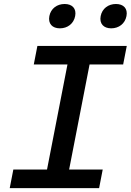

<svg xmlns="http://www.w3.org/2000/svg" viewBox="-20 -966 671 986"><path d="M30 0H489L507.5 -95.5H335L440 -635H612.5L631 -730H172L153.5 -635H326.5L221.5 -95.5H48.5ZM287.5 -820.5C327 -820.5 358.5 -844.5 366 -883.5C373.5 -922 351 -945.5 312 -945.5C272.5 -945.5 241 -922 233.5 -883.5C226 -844.5 248.5 -820.5 287.5 -820.5ZM551 -820.5C590.5 -820.5 622 -844.5 629.5 -883.5C637 -922 614.5 -945.5 575.5 -945.5C536 -945.5 504.5 -922 497 -883.5C489.5 -844.5 512 -820.5 551 -820.5Z"/></svg>

Font: Monaspace Neon Medium
Style: Italic
Weight: 500
Italic angle: -11°
Designer: Riley Cran & the Lettermatic Team
Foundry: Lettermatic
Version: Version 1.200 (Monaspace Neon)